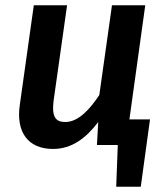

<svg xmlns="http://www.w3.org/2000/svg" viewBox="-20 -549 628 727"><path d="M470 -97 530 -529H404L356 -189C321 -137 278 -87 227 -87C191 -87 175 -106 183 -168L234 -529H108L55 -152C40 -50 85 15 181 15C251 15 305 -25 352 -87L347 0H426L420 158H513L548 -97Z"/></svg>

Font: Fira Sans Medium
Style: Italic
Weight: 500
Italic angle: -8°
Designer: bBox Type GmbH & Carrois Corporate GbR & Edenspiekermann AG
Foundry: bBox Type GmbH & Carrois Corporate GbR & Edenspiekermann AG
Version: Version 4.301;PS 004.301;hotconv 1.0.88;makeotf.lib2.5.64775